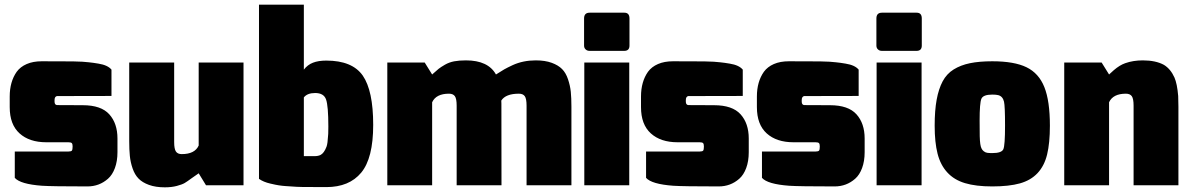

<svg xmlns="http://www.w3.org/2000/svg" viewBox="-20 -801 5141 830"><path d="M357.9 4.9Q204.1 4.9 161.6 2Q67.9 -4.9 43.9 -32.2V-146H275.9Q287.6 -146 290.8 -150.1Q293.9 -154.3 293.9 -168Q293.9 -178.2 290.5 -182.1Q287.1 -186 275.9 -186H180.2Q106.9 -186 64.5 -224.4Q22 -262.7 22 -337.9V-383.8Q22 -447.8 52.2 -490.7Q67.9 -512.2 95.5 -524.2Q123 -536.1 160.2 -536.1Q270 -536.1 295.9 -535.6Q342.8 -534.7 364.3 -531.7Q383.3 -529.8 405.8 -525.9Q445.8 -519.5 461.9 -500V-386.2Q230 -386.2 226.1 -385.7Q215.8 -383.3 215.8 -368.2V-361.8Q215.8 -348.1 226.1 -346.7Q230 -346.2 337.9 -346.2Q417 -346.2 452.4 -306.9Q487.8 -267.6 487.8 -202.1V-143.1Q487.8 -104.5 476.8 -74.7Q465.8 -44.9 446.8 -28.3Q409.2 4.9 357.9 4.9Z M692.9 8.8Q652.8 8.8 624 -1.7Q595.2 -12.2 578.9 -29.1Q562.5 -45.9 553.2 -73Q543.9 -100.1 541.3 -127Q538.6 -153.8 538.6 -190.9V-530.8H732.9V-187Q732.9 -157.2 740.5 -146Q748 -134.8 765.6 -134.8Q822.3 -134.8 838.9 -171.9V-530.8H1032.7V0H870.6L838.9 -51.8Q828.6 -45.4 809.1 -31Q789.6 -16.6 778.6 -10Q767.6 -3.4 744.6 2.7Q721.7 8.8 692.9 8.8Z M1340.3 -126Q1354.5 -126 1365.2 -130.9Q1380.9 -138.7 1391.6 -167Q1396.5 -180.2 1398.4 -216.8L1398.9 -223.1Q1399.4 -234.4 1399.4 -253.9Q1399.4 -342.8 1389.6 -370.8Q1379.9 -398.9 1342.3 -398.9Q1308.6 -398.9 1293.5 -379.9V-126ZM1390.6 7.8Q1311.5 7.8 1287.1 7.3Q1266.6 7.3 1230 4.4L1214.4 3.4Q1185.5 1.5 1155.3 -5.9L1148.9 -7.3Q1118.7 -14.2 1099.6 -27.8V-780.8H1293.5V-500Q1309.6 -521 1333 -530Q1356.4 -539.1 1390.6 -539.1Q1502.9 -539.1 1548.3 -474.1Q1593.3 -408.7 1593.3 -261.2Q1593.3 -117.2 1541.5 -54.7Q1489.7 7.8 1390.6 7.8Z M2450.2 0H2256.3V-344.2Q2256.3 -374.5 2248.5 -385.3Q2240.7 -396 2223.1 -396Q2166 -396 2147 -366.2Q2147 -362.8 2147.5 -353.5Q2147.9 -344.2 2147.9 0H1954.1V-344.2Q1954.1 -374.5 1946.3 -385.3Q1938.5 -396 1920.9 -396Q1865.2 -396 1848.1 -358.9V0H1654.3V-530.8H1815.9L1848.1 -479Q1866.7 -496.1 1876 -503.4Q1885.3 -510.7 1903.3 -521.2Q1921.4 -531.7 1943.1 -535.9Q1964.8 -540 1994.1 -540Q2090.3 -540 2124 -479Q2147.5 -494.1 2159.9 -501.2Q2172.4 -508.3 2196.3 -519.5Q2241.2 -540 2295.9 -540Q2336.4 -540 2365 -529.5Q2393.6 -519 2409.9 -502.4Q2426.3 -485.8 2435.5 -458.3Q2444.8 -430.7 2447.5 -404.1Q2450.2 -377.4 2450.2 -339.8Z M2700.2 0H2505.9V-530.8H2700.2ZM2679.2 -581.1H2528.8Q2518.1 -581.1 2511.7 -587.4Q2504.9 -593.3 2504.9 -604V-721.2Q2504.9 -746.1 2528.8 -746.1H2679.2Q2701.2 -746.1 2701.2 -721.2V-604Q2701.2 -581.5 2679.2 -581.1Z M3086.9 4.9Q2933.1 4.9 2890.6 2Q2796.9 -4.9 2772.9 -32.2V-146H3004.9Q3016.6 -146 3019.8 -150.1Q3022.9 -154.3 3022.9 -168Q3022.9 -178.2 3019.5 -182.1Q3016.1 -186 3004.9 -186H2909.2Q2835.9 -186 2793.5 -224.4Q2751 -262.7 2751 -337.9V-383.8Q2751 -447.8 2781.2 -490.7Q2796.9 -512.2 2824.5 -524.2Q2852.1 -536.1 2889.2 -536.1Q2999 -536.1 3024.9 -535.6Q3071.8 -534.7 3093.3 -531.7Q3112.3 -529.8 3134.8 -525.9Q3174.8 -519.5 3190.9 -500V-386.2Q2959 -386.2 2955.1 -385.7Q2944.8 -383.3 2944.8 -368.2V-361.8Q2944.8 -348.1 2955.1 -346.7Q2959 -346.2 3066.9 -346.2Q3146 -346.2 3181.4 -306.9Q3216.8 -267.6 3216.8 -202.1V-143.1Q3216.8 -104.5 3205.8 -74.7Q3194.8 -44.9 3175.8 -28.3Q3138.2 4.9 3086.9 4.9Z M3587.9 4.9Q3434.1 4.9 3391.6 2Q3297.9 -4.9 3273.9 -32.2V-146H3505.9Q3517.6 -146 3520.8 -150.1Q3523.9 -154.3 3523.9 -168Q3523.9 -178.2 3520.5 -182.1Q3517.1 -186 3505.9 -186H3410.2Q3336.9 -186 3294.4 -224.4Q3252 -262.7 3252 -337.9V-383.8Q3252 -447.8 3282.2 -490.7Q3297.9 -512.2 3325.4 -524.2Q3353 -536.1 3390.1 -536.1Q3500 -536.1 3525.9 -535.6Q3572.8 -534.7 3594.2 -531.7Q3613.3 -529.8 3635.7 -525.9Q3675.8 -519.5 3691.9 -500V-386.2Q3460 -386.2 3456.1 -385.7Q3445.8 -383.3 3445.8 -368.2V-361.8Q3445.8 -348.1 3456.1 -346.7Q3460 -346.2 3567.9 -346.2Q3647 -346.2 3682.4 -306.9Q3717.8 -267.6 3717.8 -202.1V-143.1Q3717.8 -104.5 3706.8 -74.7Q3695.8 -44.9 3676.8 -28.3Q3639.2 4.9 3587.9 4.9Z M3963.9 0H3769.5V-530.8H3963.9ZM3942.9 -581.1H3792.5Q3781.7 -581.1 3775.4 -587.4Q3768.6 -593.3 3768.6 -604V-721.2Q3768.6 -746.1 3792.5 -746.1H3942.9Q3964.8 -746.1 3964.8 -721.2V-604Q3964.8 -581.5 3942.9 -581.1Z M4269.5 -139.2Q4310.1 -139.2 4317.4 -156Q4324.7 -172.9 4324.7 -257.8Q4324.7 -342.3 4320.3 -361.3Q4314.9 -384.3 4295.9 -389.6Q4286.6 -392.1 4269.5 -392.1Q4230 -392.1 4222.4 -373.8Q4214.8 -355.5 4214.8 -279.8Q4214.8 -228.5 4215.3 -212.4Q4216.3 -171.4 4223.1 -159.2Q4226.1 -152.3 4232.9 -147Q4239.7 -141.6 4247.8 -140.4Q4255.9 -139.2 4269.5 -139.2ZM4269.5 4.9Q4198.7 4.9 4151.6 -9.3Q4104.5 -23.4 4075 -55.7Q4045.4 -87.9 4033 -136.7Q4020.5 -185.5 4020.5 -257.8Q4020.5 -323.7 4029.1 -370.1Q4037.6 -416.5 4054.9 -449.2Q4072.3 -481.9 4102.5 -500.7Q4132.8 -519.5 4173.1 -527.8Q4213.4 -536.1 4269.5 -536.1Q4364.3 -536.1 4417.5 -510.3Q4470.7 -484.4 4494.6 -424.6Q4518.6 -364.7 4518.6 -257.8Q4518.6 -182.6 4506.6 -133.3Q4494.6 -84 4465.3 -52.7Q4436 -21.5 4389.2 -8.3Q4342.3 4.9 4269.5 4.9Z M5074.2 0H4880.4V-344.2Q4880.4 -374.5 4872.6 -385.3Q4864.7 -396 4847.2 -396Q4791.5 -396 4774.4 -358.9V0H4580.6V-530.8H4742.2L4774.4 -479L4794.9 -497.6Q4820.3 -519.5 4844.2 -527.8Q4878.4 -540 4920.4 -540Q4976.1 -540 5011.7 -520.5Q5040.5 -502.9 5057.1 -465.8Q5068.8 -439 5073.2 -386.2Q5074.2 -366.2 5074.2 -339.8Z"/></svg>

Font: Squarion Black
Style: Regular
Weight: 900
Designer: Natanael Gama
Version: Version 1.00;September 12, 2019;FontCreator 11.5.0.2425 64-b